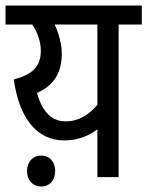

<svg xmlns="http://www.w3.org/2000/svg" viewBox="-20 -642 534 696"><path d="M494 -622H0V-553H97C113 -529 128 -495 128 -458C128 -399 95 -371 30 -354C49 -217 111 -133 213 -133C265 -133 303 -151 333 -173V0H410V-553H494ZM114 -305C172 -330 204 -376 204 -446C204 -481 194 -520 178 -553H333V-262C304 -228 267 -202 218 -202C167 -202 133 -237 114 -305ZM78 -22C78 11 98 34 129 34C161 34 180 11 180 -22C180 -54 161 -78 129 -78C98 -78 78 -54 78 -22Z"/></svg>

Font: Noto Sans Devanagari UI Condensed
Style: Regular
Weight: 400
Width: 3
Designer: Jelle Bosma - Monotype Design Team
Foundry: Monotype Imaging Inc.
Version: Version 2.004